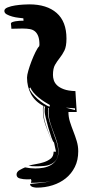

<svg xmlns="http://www.w3.org/2000/svg" viewBox="-20 -832 429 881"><path d="M294 -318Q294 -295 301 -273Q308 -251 316.5 -229.5Q325 -208 332 -185Q339 -162 339 -138Q339 -97 323.5 -66Q308 -35 282 -14Q256 7 221.5 18Q187 29 149 29Q141 29 131.5 26.5Q122 24 118 16L119 12Q144 10 168 7Q190 5 212 -1Q191 4 169 5Q146 7 122 7L124 -3L122 -10Q119 -9 114 -9H103Q87 -9 71.5 -13Q56 -17 56 -31Q56 -44 70.5 -52Q85 -60 95 -64Q118 -59 142 -59Q161 -59 180 -62.5Q199 -66 214 -75Q229 -84 238.5 -98.5Q248 -113 248 -135Q248 -159 241 -181.5Q234 -204 225.5 -226Q217 -248 210 -271Q203 -294 203 -319V-327Q203 -331 204 -336L201 -337L200 -322Q200 -297 207.5 -273.5Q215 -250 223.5 -227Q232 -204 239.5 -181Q247 -158 247 -134Q247 -111 238 -98.5Q229 -86 214.5 -79Q200 -72 182.5 -70.5Q165 -69 147 -69Q138 -69 129 -69.5Q120 -70 111 -71Q125 -76 144.5 -79Q164 -82 182 -88Q200 -94 213 -104.5Q226 -115 226 -136H237L228 -178Q223 -181 216 -201Q209 -221 202 -245Q195 -269 190 -290.5Q185 -312 185 -319V-331Q185 -337 187 -342L181 -345Q180 -340 179.5 -334Q179 -328 179 -323Q179 -303 183.5 -284Q188 -265 194.5 -247Q201 -229 208 -210Q214 -193 219 -176Q213 -194 207 -211L193 -247Q186 -265 181.5 -283.5Q177 -302 177 -323V-334Q177 -340 179 -346Q141 -366 122.5 -400Q104 -434 104 -476Q104 -487 110 -508Q116 -529 124.5 -551Q133 -573 142.5 -592.5Q152 -612 160 -620L161 -627Q161 -651 155.5 -665.5Q150 -680 140.5 -688Q131 -696 117 -698.5Q103 -701 86 -701H78L32 -700V-704Q32 -711 31 -715.5Q30 -720 30 -723Q30 -728 36.5 -730.5Q43 -733 51.5 -734.5Q60 -736 69 -736.5Q78 -737 83 -737H88L87 -748Q80 -749 65.5 -750.5Q51 -752 36.5 -756Q22 -760 11 -766Q0 -772 0 -782Q0 -792 15 -798Q30 -804 49.5 -807Q69 -810 87.5 -811Q106 -812 114 -812Q195 -812 240 -772.5Q285 -733 285 -655Q285 -619 275.5 -600Q266 -581 254 -566Q242 -551 232.5 -534.5Q223 -518 223 -488Q223 -476 227 -463.5Q231 -451 242 -440.5Q253 -430 273 -422.5Q293 -415 326 -414L332 -318ZM114 -428Q118 -416 128.5 -403Q139 -390 152.5 -378Q166 -366 180.5 -356.5Q195 -347 207 -342L209 -350Q198 -356 184 -365Q170 -374 156.5 -385Q143 -396 133 -408Q123 -420 119 -432L118 -426ZM324 -335 282 -338 324 -327Z"/></svg>

Font: Finger Paint
Style: Regular
Weight: 400
Designer: Ralph du Carrois
Foundry: Ralph du Carrois
Version: Version 1.002